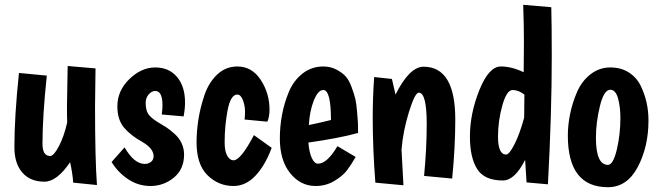

<svg xmlns="http://www.w3.org/2000/svg" viewBox="-20 -754 2730 800"><path d="M262 -479 378 -469Q378 -444 377 -392Q376 -340 376 -311Q376 -88 384 17L285 7Q282 -35 272 -78Q217 3 165 3Q106 3 73 -35Q40 -73 40 -140Q40 -270 59 -450L175 -439Q157 -268 157 -155Q157 -104 189 -104Q204 -104 225.5 -145Q247 -186 260 -244Q259 -266 259 -311Q259 -326 262 -479Z M654 -277Q657 -300 657 -315Q657 -375 627 -375Q612 -375 599.5 -360.5Q587 -346 587 -326Q587 -297 596.5 -281Q606 -265 636 -246Q657 -234 671.5 -224.5Q686 -215 706 -197.5Q726 -180 736.5 -157.5Q747 -135 747 -110Q747 -49 704.5 -14Q662 21 607 21Q556 21 513.5 -7.5Q471 -36 445 -79L499 -140Q539 -71 583 -71Q598 -71 609 -79.5Q620 -88 620 -103Q620 -135 574 -162Q525 -189 497 -222Q469 -255 469 -311Q469 -376 519 -424.5Q569 -473 627 -473Q684 -473 717.5 -433.5Q751 -394 751 -327Q751 -300 745 -269Z M1094 -247 999 -256Q1001 -270 1001 -288Q1001 -314 992 -337Q983 -360 969 -360Q941 -360 928.5 -295.5Q916 -231 916 -161Q916 -123 927 -104.5Q938 -86 953 -86Q983 -86 1038 -191L1112 -138Q1085 -65 1044.5 -22Q1004 21 953 21Q890 21 844.5 -24Q799 -69 799 -161Q799 -206 806.5 -255Q814 -304 831.5 -356.5Q849 -409 884.5 -443Q920 -477 969 -477Q1030 -477 1066.5 -421Q1103 -365 1103 -297Q1103 -268 1094 -247Z M1472 -200Q1392 -178 1265 -160Q1268 -120 1279 -96Q1290 -72 1305 -72Q1343 -72 1386 -145L1462 -100Q1443 -67 1425.5 -44Q1408 -21 1373 0Q1338 21 1295 21Q1232 21 1189 -32.5Q1146 -86 1146 -177Q1146 -226 1155 -275Q1164 -324 1183.5 -371Q1203 -418 1240.5 -447.5Q1278 -477 1327 -477Q1357 -477 1381 -464.5Q1405 -452 1419.5 -436.5Q1434 -421 1445 -391Q1456 -361 1460.5 -342Q1465 -323 1468 -287Q1471 -251 1471.5 -240.5Q1472 -230 1472 -200ZM1327 -379Q1305 -379 1287.5 -335Q1270 -291 1267 -233Q1320 -244 1359 -254Q1359 -379 1327 -379Z M1539 -433 1613 -425Q1615 -417 1628 -360Q1686 -476 1745 -476Q1877 -476 1877 -256Q1877 -140 1864 -10L1747 -21Q1758 -135 1758 -237Q1758 -368 1725 -368Q1709 -368 1684 -287.5Q1659 -207 1653 -130Q1655 -89 1661 18L1544 7Q1533 -134 1533 -264Q1533 -348 1539 -433Z M2160 -734 2277 -724Q2279 -653 2279 -520Q2279 -280 2263 14L2174 6Q2171 -34 2168 -88Q2125 -2 2075 -2Q1998 -2 1968 -50Q1938 -98 1938 -185Q1938 -281 1977.5 -379Q2017 -477 2067 -477Q2112 -477 2162 -453Q2162 -473 2162.5 -514Q2163 -555 2163 -577Q2163 -646 2160 -734ZM2164 -264 2165 -360Q2140 -379 2116 -379Q2091 -379 2073 -314.5Q2055 -250 2055 -185Q2055 -110 2089 -110Q2102 -110 2124 -153.5Q2146 -197 2164 -264Z M2463 -180Q2463 -67 2513 -67Q2535 -67 2550 -130.5Q2565 -194 2565 -262Q2565 -309 2555 -344.5Q2545 -380 2523 -380Q2496 -380 2479.5 -311.5Q2463 -243 2463 -180ZM2346 -189Q2346 -233 2355.5 -279.5Q2365 -326 2384.5 -371Q2404 -416 2440.5 -444.5Q2477 -473 2523 -473Q2567 -473 2599.5 -452.5Q2632 -432 2649 -397.5Q2666 -363 2674 -327Q2682 -291 2682 -252Q2682 -143 2637.5 -58.5Q2593 26 2513 26Q2346 26 2346 -189Z"/></svg>

Font: Boogaloo
Style: Regular
Weight: 400
Designer: John Vargas Beltran
Foundry: John Vargas Beltran
Version: Version 1.001